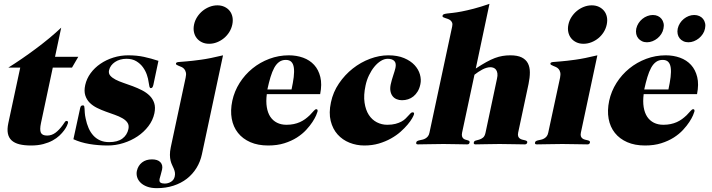

<svg xmlns="http://www.w3.org/2000/svg" viewBox="-20 -750 3707 1000"><path d="M387.7 -454.1 355 -397.9H254.9L193.4 -108.9Q186 -74.2 192.9 -59.1Q199.7 -43.9 225.6 -43.9Q249 -43.9 268.8 -58.6Q288.6 -73.2 307.1 -99.1Q314 -107.9 317.4 -114Q320.8 -120.1 327.6 -120.1Q331.5 -120.1 333.3 -116.9Q335 -113.8 334 -108.9Q333 -104.5 328.1 -94Q323.2 -83.5 313.7 -70.6Q304.2 -57.6 289.6 -43.7Q274.9 -29.8 253.9 -18.3Q232.9 -6.8 205.1 0.5Q177.2 7.8 142.1 7.8Q106.4 7.8 81.1 1.5Q55.7 -4.9 40.5 -18.8Q25.4 -32.7 21 -54.9Q16.6 -77.1 23.4 -108.9L85.4 -397.9H23.4Q57.1 -418.9 93.8 -444.1Q130.4 -469.2 166.7 -496.3Q203.1 -523.4 237.1 -551.5Q271 -579.6 298.8 -606L266.6 -454.1Z M778.8 -308.1Q776.9 -299.8 773.9 -295.4Q771 -291 765.1 -291Q760.3 -291 758.1 -299.6Q755.9 -308.1 753.9 -323.2Q752 -339.8 744.9 -360.6Q737.8 -381.3 724.4 -399.9Q710.9 -418.5 689.9 -431.2Q668.9 -443.8 638.7 -443.8Q621.6 -443.8 606.2 -439.5Q590.8 -435.1 578.9 -427Q566.9 -418.9 558.8 -408Q550.8 -397 547.9 -383.8Q544.4 -367.7 554.2 -356.2Q564 -344.7 581.8 -335.4Q599.6 -326.2 623.5 -318.1Q647.5 -310.1 672.1 -300.8Q696.8 -291.5 719.7 -279.8Q742.7 -268.1 759.3 -251.7Q775.9 -235.4 783.2 -213.1Q790.5 -190.9 784.2 -160.2Q776.4 -123.5 752.9 -92.8Q729.5 -62 696.3 -39.8Q663.1 -17.6 622.8 -4.9Q582.5 7.8 541.5 7.8Q491.2 7.8 445.3 0Q399.4 -7.8 362.3 -24.9L397.5 -187Q398.9 -194.3 402.1 -197.8Q405.3 -201.2 412.1 -201.2Q417.5 -201.2 418.7 -196.8Q419.9 -192.4 420.4 -183.8Q420.9 -175.3 421.6 -162.4Q422.4 -149.4 426.3 -131.8Q431.6 -105.5 441.4 -83Q451.2 -60.5 466.1 -44.2Q481 -27.8 501.5 -18.8Q522 -9.8 548.3 -9.8Q592.3 -9.8 617.2 -28.1Q642.1 -46.4 648.9 -78.1Q652.8 -97.7 644 -110.8Q635.3 -124 617.9 -134Q600.6 -144 577.6 -152.1Q554.7 -160.2 531 -168.7Q507.3 -177.2 485.1 -188.2Q462.9 -199.2 447 -215.1Q431.2 -231 424.1 -253.4Q417 -275.9 423.8 -307.1Q431.2 -340.3 451.9 -368.7Q472.7 -397 502.9 -417.7Q533.2 -438.5 570.6 -450.2Q607.9 -461.9 647.5 -461.9Q692.4 -461.9 729.5 -453.9Q766.6 -445.8 805.2 -433.1Z M990.7 -622.1Q995.1 -643.1 1006.8 -661.4Q1018.6 -679.7 1034.9 -693.1Q1051.3 -706.5 1071.3 -714.4Q1091.3 -722.2 1112.3 -722.2Q1132.8 -722.2 1149.4 -714.4Q1166 -706.5 1176.5 -693.1Q1187 -679.7 1190.7 -661.4Q1194.3 -643.1 1189.9 -622.1Q1185.5 -601.1 1174.1 -582.8Q1162.6 -564.5 1146.2 -551Q1129.9 -537.6 1110.1 -529.8Q1090.3 -522 1069.3 -522Q1048.3 -522 1032 -529.8Q1015.6 -537.6 1004.9 -551Q994.1 -564.5 990.2 -582.8Q986.3 -601.1 990.7 -622.1ZM946.8 -345.2Q950.7 -362.3 948 -373Q945.3 -383.8 939.5 -390.6Q933.6 -397.5 925.8 -400.9Q918 -404.3 911.1 -407Q904.3 -409.7 899.9 -412.4Q895.5 -415 896.5 -419.9Q897.9 -425.8 910.6 -427Q923.3 -428.2 951.9 -430.4Q980.5 -432.6 1026.9 -439Q1073.2 -445.3 1141.6 -461.9L1031.7 53.2Q1023.4 92.3 1003.4 124.8Q983.4 157.2 953.4 180.7Q923.3 204.1 883.8 217Q844.2 230 796.9 230Q767.1 230 745.8 221.9Q724.6 213.9 711.7 200.9Q698.7 188 694.1 171.9Q689.5 155.8 692.9 140.1Q699.2 112.3 719.7 96.2Q740.2 80.1 771.5 80.1Q801.3 80.1 815.2 94.7Q829.1 109.4 824.2 132.8Q821.3 146.5 817.6 158.4Q814 170.4 811.5 180.2Q808.1 195.8 815.7 200.9Q823.2 206.1 837.4 206.1Q856 206.1 871.1 196.5Q886.2 187 890.1 168.9Q892.6 157.2 890.9 147.7Q889.2 138.2 885.3 128.9Q881.3 119.6 876.5 109.6Q871.6 99.6 868.4 86.7Q865.2 73.7 865 56.6Q864.7 39.6 869.6 16.1Z M1498.5 -284.2Q1506.3 -320.3 1509.8 -348.6Q1513.2 -377 1510.5 -397Q1507.8 -417 1497.8 -427.5Q1487.8 -438 1468.3 -438Q1448.7 -438 1434.1 -427.5Q1419.4 -417 1408.4 -397Q1397.5 -377 1388.9 -348.6Q1380.4 -320.3 1372.6 -284.2ZM1369.6 -259.8Q1364.7 -221.7 1369.6 -191.9Q1374.5 -162.1 1387.9 -141.8Q1401.4 -121.6 1422.9 -110.8Q1444.3 -100.1 1472.2 -100.1Q1492.7 -100.1 1510 -103.8Q1527.3 -107.4 1542 -114Q1556.6 -120.6 1569.1 -129.6Q1581.5 -138.7 1593.3 -149.9Q1607.9 -165 1614.7 -173.1Q1621.6 -181.2 1627.4 -181.2Q1636.2 -181.2 1633.8 -168.9Q1632.8 -164.1 1626.5 -149.2Q1620.1 -134.3 1607.4 -114.7Q1594.7 -95.2 1574.7 -73.5Q1554.7 -51.8 1526.4 -33.7Q1498 -15.6 1460.9 -3.9Q1423.8 7.8 1376.5 7.8Q1323.7 7.8 1283.9 -9.5Q1244.1 -26.9 1219.5 -57.9Q1194.8 -88.9 1187 -131.6Q1179.2 -174.3 1189.9 -225.1Q1200.7 -274.9 1228 -318.1Q1255.4 -361.3 1294.7 -393.3Q1334 -425.3 1382.8 -443.6Q1431.6 -461.9 1484.4 -461.9Q1524.4 -461.9 1558.8 -449.5Q1593.3 -437 1616.2 -411.9Q1639.2 -386.7 1648.4 -348.9Q1657.7 -311 1647.5 -259.8Z M1703.6 -216.8Q1714.8 -270.5 1745.4 -315.4Q1775.9 -360.4 1817.4 -393.1Q1858.9 -425.8 1907.2 -443.8Q1955.6 -461.9 2002.4 -461.9Q2050.3 -461.9 2084.5 -447.5Q2118.7 -433.1 2139.2 -410.9Q2159.7 -388.7 2167.2 -362.1Q2174.8 -335.4 2169.4 -311Q2165 -289.6 2155.5 -273.9Q2146 -258.3 2133.3 -248Q2120.6 -237.8 2105.5 -232.9Q2090.3 -228 2073.7 -228Q2058.6 -228 2045.7 -233.4Q2032.7 -238.8 2024.7 -249.3Q2016.6 -259.8 2013.7 -275.1Q2010.7 -290.5 2015.1 -311Q2020.5 -335 2028.3 -357.9Q2036.1 -380.9 2039.6 -396Q2044.9 -420.9 2033.7 -432.4Q2022.5 -443.8 1999.5 -443.8Q1981.4 -443.8 1963.4 -432.6Q1945.3 -421.4 1929.7 -402.3Q1914.1 -383.3 1901.9 -357.9Q1889.6 -332.5 1883.8 -304.2Q1873 -253.9 1878.7 -215.6Q1884.3 -177.2 1900.9 -151.6Q1917.5 -126 1942.9 -113Q1968.3 -100.1 1996.6 -100.1Q2022 -100.1 2040 -105Q2058.1 -109.9 2071 -116.9Q2084 -124 2092.5 -132.6Q2101.1 -141.1 2107.4 -148.2Q2113.8 -155.3 2118.7 -160.2Q2123.5 -165 2128.9 -165Q2138.7 -165 2136.2 -154.8Q2134.8 -148.4 2126.5 -133.8Q2118.2 -119.1 2103 -101.1Q2087.9 -83 2066.2 -63.7Q2044.4 -44.4 2016.1 -28.6Q1987.8 -12.7 1953.1 -2.4Q1918.5 7.8 1877.4 7.8Q1836.9 7.8 1800.3 -6.8Q1763.7 -21.5 1738.3 -49.8Q1712.9 -78.1 1702.4 -120.1Q1691.9 -162.1 1703.6 -216.8Z M2335 -611.8Q2337.9 -624.5 2334.7 -632.1Q2331.5 -639.6 2325.7 -644.3Q2319.8 -648.9 2312.3 -651.6Q2304.7 -654.3 2298.3 -656.2Q2292 -658.2 2287.8 -660.6Q2283.7 -663.1 2284.7 -668Q2286.1 -673.8 2291.7 -676Q2297.4 -678.2 2309.1 -679.7Q2320.8 -681.2 2339.4 -683.1Q2357.9 -685.1 2384.5 -690.2Q2411.1 -695.3 2447 -704.6Q2482.9 -713.9 2529.3 -730L2458 -393.1Q2488.3 -413.1 2512.5 -426.5Q2536.6 -439.9 2557.6 -447.8Q2578.6 -455.6 2597.9 -458.7Q2617.2 -461.9 2637.7 -461.9Q2675.3 -461.9 2697.3 -450.9Q2719.2 -439.9 2729.5 -420.2Q2739.7 -400.4 2739.7 -373Q2739.7 -345.7 2732.9 -313L2678.7 -59.1Q2676.3 -46.9 2679 -39.8Q2681.6 -32.7 2687.3 -28.6Q2692.9 -24.4 2700.2 -22.7Q2707.5 -21 2713.6 -19.5Q2719.7 -18.1 2723.4 -15.6Q2727.1 -13.2 2726.1 -7.8Q2725.1 -3.9 2722.4 -1Q2719.7 2 2712.9 2Q2684.1 2 2652.1 1Q2620.1 0 2582 0Q2543.5 0 2511.5 1Q2479.5 2 2457 2Q2450.2 2 2448.5 -1Q2446.8 -3.9 2447.8 -7.8Q2449.2 -15.6 2457.5 -17.8Q2465.8 -20 2476.1 -22.9Q2486.3 -25.9 2495.6 -33.2Q2504.9 -40.5 2508.8 -59.1L2568.4 -339.8Q2572.3 -356.4 2570.6 -367.9Q2568.8 -379.4 2563.7 -386.5Q2558.6 -393.6 2550.8 -396.7Q2543 -399.9 2534.2 -399.9Q2524.4 -399.9 2513.7 -396.7Q2502.9 -393.6 2492.2 -387.9Q2481.4 -382.3 2470.9 -375.2Q2460.4 -368.2 2451.2 -360.8L2386.7 -59.1Q2384.3 -46.9 2386.5 -39.8Q2388.7 -32.7 2393.3 -28.6Q2397.9 -24.4 2404.1 -22.7Q2410.2 -21 2415.3 -19.5Q2420.4 -18.1 2423.6 -15.6Q2426.8 -13.2 2425.8 -7.8Q2424.8 -3.9 2422.4 -1Q2419.9 2 2413.1 2Q2390.1 2 2359.1 1Q2328.1 0 2290 0Q2251.5 0 2218.5 1Q2185.5 2 2156.7 2Q2149.9 2 2148.4 -1Q2147 -3.9 2147.9 -7.8Q2148.9 -13.2 2153.8 -15.6Q2158.7 -18.1 2165.5 -19.5Q2172.4 -21 2180.2 -22.7Q2188 -24.4 2195.3 -28.6Q2202.6 -32.7 2208.5 -39.8Q2214.4 -46.9 2216.8 -59.1Z M2940.4 -622.1Q2944.8 -643.1 2956.5 -661.4Q2968.3 -679.7 2984.6 -693.1Q3001 -706.5 3021 -714.4Q3041 -722.2 3062 -722.2Q3083 -722.2 3099.4 -714.4Q3115.7 -706.5 3126.5 -693.1Q3137.2 -679.7 3140.9 -661.4Q3144.5 -643.1 3140.1 -622.1Q3135.7 -601.1 3124.3 -582.8Q3112.8 -564.5 3096.4 -551Q3080.1 -537.6 3060.1 -529.8Q3040 -522 3019 -522Q2998 -522 2981.7 -529.8Q2965.3 -537.6 2954.6 -551Q2943.8 -564.5 2939.9 -582.8Q2936 -601.1 2940.4 -622.1ZM3005.4 -59.1Q3002.9 -46.9 3005.6 -39.8Q3008.3 -32.7 3013.9 -28.6Q3019.5 -24.4 3026.9 -22.7Q3034.2 -21 3040.3 -19.5Q3046.4 -18.1 3050 -15.6Q3053.7 -13.2 3052.7 -7.8Q3051.8 -3.9 3049.1 -1Q3046.4 2 3039.6 2Q3011.2 2 2979 1Q2946.8 0 2908.7 0Q2870.6 0 2837.6 1Q2804.7 2 2775.9 2Q2769 2 2767.3 -1Q2765.6 -3.9 2766.6 -7.8Q2767.6 -13.2 2772.5 -15.6Q2777.3 -18.1 2784.2 -19.5Q2791 -21 2798.8 -22.7Q2806.6 -24.4 2814 -28.6Q2821.3 -32.7 2827.1 -39.8Q2833 -46.9 2835.4 -59.1L2897 -345.2Q2900.4 -362.3 2897.9 -373Q2895.5 -383.8 2889.4 -390.6Q2883.3 -397.5 2875.5 -400.9Q2867.7 -404.3 2861.1 -407Q2854.5 -409.7 2850.1 -412.4Q2845.7 -415 2846.7 -419.9Q2848.1 -425.8 2860.8 -427Q2873.5 -428.2 2902.1 -430.4Q2930.7 -432.6 2976.8 -439Q3022.9 -445.3 3091.3 -461.9Z M3293.9 -601.1Q3297.4 -616.2 3305.7 -629.2Q3314 -642.1 3325.7 -651.6Q3337.4 -661.1 3351.6 -666.5Q3365.7 -671.9 3380.4 -671.9Q3395 -671.9 3406.5 -666.5Q3418 -661.1 3425.5 -651.6Q3433.1 -642.1 3436 -629.2Q3439 -616.2 3435.5 -601.1Q3432.6 -585.9 3424.3 -573Q3416 -560.1 3404.3 -550.5Q3392.6 -541 3378.4 -535.4Q3364.3 -529.8 3349.6 -529.8Q3335 -529.8 3323.5 -535.4Q3312 -541 3304.2 -550.5Q3296.4 -560.1 3293.7 -573Q3291 -585.9 3293.9 -601.1ZM3509.8 -601.1Q3513.2 -616.2 3521.5 -629.2Q3529.8 -642.1 3541.5 -651.6Q3553.2 -661.1 3567.1 -666.5Q3581.1 -671.9 3595.7 -671.9Q3610.4 -671.9 3622.3 -666.5Q3634.3 -661.1 3641.8 -651.6Q3649.4 -642.1 3652.3 -629.2Q3655.3 -616.2 3651.9 -601.1Q3648.9 -585.9 3640.4 -573Q3631.8 -560.1 3620.1 -550.5Q3608.4 -541 3594.2 -535.4Q3580.1 -529.8 3565.4 -529.8Q3550.8 -529.8 3539.1 -535.4Q3527.3 -541 3519.8 -550.5Q3512.2 -560.1 3509.5 -573Q3506.8 -585.9 3509.8 -601.1ZM3461.4 -284.2Q3469.2 -320.3 3472.7 -348.6Q3476.1 -377 3473.4 -397Q3470.7 -417 3460.7 -427.5Q3450.7 -438 3431.2 -438Q3411.6 -438 3397 -427.5Q3382.3 -417 3371.3 -397Q3360.4 -377 3351.8 -348.6Q3343.3 -320.3 3335.4 -284.2ZM3332.5 -259.8Q3327.6 -221.7 3332.5 -191.9Q3337.4 -162.1 3350.8 -141.8Q3364.3 -121.6 3385.7 -110.8Q3407.2 -100.1 3435.1 -100.1Q3455.6 -100.1 3472.9 -103.8Q3490.2 -107.4 3504.9 -114Q3519.5 -120.6 3532 -129.6Q3544.4 -138.7 3556.2 -149.9Q3570.8 -165 3577.6 -173.1Q3584.5 -181.2 3590.3 -181.2Q3599.1 -181.2 3596.7 -168.9Q3595.7 -164.1 3589.4 -149.2Q3583 -134.3 3570.3 -114.7Q3557.6 -95.2 3537.6 -73.5Q3517.6 -51.8 3489.3 -33.7Q3460.9 -15.6 3423.8 -3.9Q3386.7 7.8 3339.4 7.8Q3286.6 7.8 3246.8 -9.5Q3207 -26.9 3182.4 -57.9Q3157.7 -88.9 3149.9 -131.6Q3142.1 -174.3 3152.8 -225.1Q3163.6 -274.9 3190.9 -318.1Q3218.3 -361.3 3257.6 -393.3Q3296.9 -425.3 3345.7 -443.6Q3394.5 -461.9 3447.3 -461.9Q3487.3 -461.9 3521.7 -449.5Q3556.2 -437 3579.1 -411.9Q3602.1 -386.7 3611.3 -348.9Q3620.6 -311 3610.4 -259.8Z"/></svg>

Font: XB Zar
Style: Bold Italic
Weight: 700
Italic angle: -12°
Designer: Behnam
Foundry: Irmug
Version: Version 8.005 2009